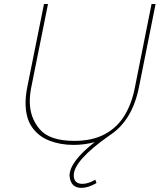

<svg xmlns="http://www.w3.org/2000/svg" viewBox="-20 -720 815 954"><path d="M384.5 213.5Q330.5 213.5 325.5 153Q325.5 84 450.5 -14Q400.5 0 345.5 0Q280 0 225.8 -21Q171.5 -42 139.2 -88Q107 -134 107 -209.5Q107 -241.5 115 -284.5L198.5 -700H218.5L135 -284.5Q128 -249.5 128 -215.5Q128 -136 177.2 -78Q226.5 -20 349.5 -20Q438.5 -20 500.2 -53Q562 -86 598.5 -145.8Q635 -205.5 650 -284.5L733 -700H753L670 -284.5Q636 -118 522.5 -46Q346.5 78 346.5 151Q346.5 193.5 389.5 193.5Q418.5 193.5 453.5 173L459.5 189.5Q418.5 213.5 384.5 213.5Z"/></svg>

Font: Argentum Sans Thin
Style: Italic
Weight: 100
Italic angle: -11°
Designer: Julieta Ulanovsky (font), Cristiano Sobral (main changes and remaster)
Foundry: Julieta Ulanovsky (font), Cristiano Sobral (main changes and remaster)
Version: Version 2.007;June 15, 2022;FontCreator 14.0.0.2814 64-bit; 